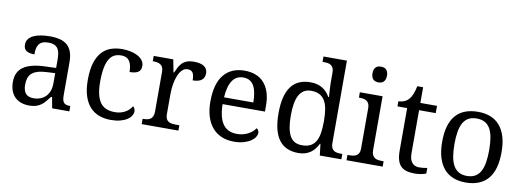

<svg xmlns="http://www.w3.org/2000/svg" viewBox="-60 -1118 4044 1486"><g transform="rotate(10 1962.0 -375.0)"><path d="M147 -145Q147 -98.1 166.7 -75Q186.5 -51.8 228 -51.8Q258.3 -51.8 283 -61.5Q307.6 -71.3 325 -89.4Q342.3 -107.4 351.6 -133.3Q360.8 -159.2 360.8 -190.9V-272L296.9 -269Q254.4 -267.1 225.8 -258.5Q197.3 -250 179.7 -234.6Q162.1 -219.2 154.5 -196.8Q147 -174.3 147 -145ZM268.1 -496.1Q239.3 -496.1 221.4 -488Q203.6 -480 193.6 -465.3Q183.6 -450.7 180.2 -430.7Q176.8 -410.6 176.8 -387.2Q135.3 -387.2 113.5 -401.4Q91.8 -415.5 91.8 -450.2Q91.8 -476.1 106 -494.1Q120.1 -512.2 144.8 -523.7Q169.4 -535.2 202.1 -540.5Q234.9 -545.9 272 -545.9Q317.9 -545.9 352.1 -536.9Q386.2 -527.8 409.2 -507.3Q432.1 -486.8 443.6 -453.9Q455.1 -420.9 455.1 -373V-113.8Q455.1 -92.8 458.5 -79.1Q461.9 -65.4 469.2 -57.1Q476.6 -48.8 488.5 -45.4Q500.5 -42 517.1 -42H520V0H384.8L369.1 -85.9H360.8Q345.2 -64.9 330.6 -47.4Q315.9 -29.8 298.3 -17.1Q280.8 -4.4 258.5 2.7Q236.3 9.8 205.1 9.8Q171.9 9.8 143.3 0.2Q114.7 -9.3 94 -29.1Q73.2 -48.8 61.5 -78.9Q49.8 -108.9 49.8 -149.9Q49.8 -229.5 106.4 -268.1Q163.1 -306.6 277.8 -310.1L360.8 -313V-373Q360.8 -399.9 357.9 -422.6Q355 -445.3 345.2 -461.7Q335.4 -478 317.1 -487.1Q298.8 -496.1 268.1 -496.1Z M846.2 9.8Q796.4 9.8 754.4 -5.6Q712.4 -21 682.1 -54.2Q651.9 -87.4 635 -139.4Q618.2 -191.4 618.2 -265.1Q618.2 -345.2 635 -399.2Q651.9 -453.1 681.9 -485.8Q711.9 -518.6 752.7 -532.2Q793.5 -545.9 840.8 -545.9Q872.1 -545.9 903.1 -539.8Q934.1 -533.7 959 -521Q983.9 -508.3 999.5 -489Q1015.1 -469.7 1015.1 -443.8Q1015.1 -409.2 992.7 -395Q970.2 -380.9 925.8 -380.9Q925.8 -404.3 921.9 -425.3Q918 -446.3 908.4 -462.2Q898.9 -478 882.6 -487.1Q866.2 -496.1 840.8 -496.1Q812 -496.1 788.8 -485.4Q765.6 -474.6 749 -448.2Q732.4 -421.9 723.6 -377.4Q714.8 -333 714.8 -266.1Q714.8 -159.7 750.2 -107.4Q785.6 -55.2 866.2 -55.2Q912.6 -55.2 947.3 -74.7Q981.9 -94.2 999 -125Q1006.3 -119.1 1011.2 -109.4Q1016.1 -99.6 1016.1 -85.9Q1016.1 -68.8 1005.4 -51.8Q994.6 -34.7 973.4 -21Q952.1 -7.3 920.4 1.2Q888.7 9.8 846.2 9.8Z M1377 0H1088.4V-42H1091.3Q1108.4 -42 1123.3 -44.4Q1138.2 -46.9 1149.2 -54.4Q1160.2 -62 1166.7 -76.2Q1173.3 -90.3 1173.3 -113.8V-425.8Q1173.3 -447.8 1166.7 -461.2Q1160.2 -474.6 1148.9 -481.9Q1137.7 -489.3 1122.8 -491.7Q1107.9 -494.1 1091.3 -494.1H1088.4V-536.1H1242.2L1261.2 -437H1266.1Q1275.9 -459.5 1286.1 -479.2Q1296.4 -499 1311.3 -513.9Q1326.2 -528.8 1348.1 -537.4Q1370.1 -545.9 1403.3 -545.9Q1458 -545.9 1484.6 -526.9Q1511.2 -507.8 1511.2 -473.1Q1511.2 -457.5 1506.1 -444.3Q1501 -431.2 1489.7 -421.6Q1478.5 -412.1 1460.9 -407Q1443.4 -401.9 1418 -401.9Q1418 -443.4 1406.2 -461.7Q1394.5 -480 1365.2 -480Q1346.7 -480 1332 -469.5Q1317.4 -459 1306.4 -441.7Q1295.4 -424.3 1287.8 -401.9Q1280.3 -379.4 1275.6 -355.7Q1271 -332 1269 -308.6Q1267.1 -285.2 1267.1 -266.1V-108.9Q1267.1 -86.9 1273.7 -73.5Q1280.3 -60.1 1291.5 -53.2Q1302.7 -46.4 1317.6 -44.2Q1332.5 -42 1349.1 -42H1377Z M1801.3 -492.2Q1745.6 -492.2 1715.6 -447Q1685.5 -401.9 1680.2 -314.9H1910.2Q1910.2 -354.5 1904.3 -387.2Q1898.4 -419.9 1885.7 -443.4Q1873 -466.8 1852.3 -479.5Q1831.5 -492.2 1801.3 -492.2ZM1813.5 9.8Q1759.3 9.8 1716.1 -8.5Q1672.9 -26.9 1643.1 -62Q1613.3 -97.2 1597.4 -148.2Q1581.5 -199.2 1581.5 -264.2Q1581.5 -404.3 1639.2 -475.1Q1696.8 -545.9 1803.2 -545.9Q1851.6 -545.9 1890.1 -530.8Q1928.7 -515.6 1955.6 -485.6Q1982.4 -455.6 1996.8 -410.9Q2011.2 -366.2 2011.2 -307.1V-261.2H1678.2Q1679.2 -206.5 1689.2 -167.2Q1699.2 -127.9 1718 -102.5Q1736.8 -77.1 1764.2 -65.2Q1791.5 -53.2 1827.1 -53.2Q1853 -53.2 1875.2 -59.1Q1897.5 -64.9 1915.5 -74.7Q1933.6 -84.5 1947.5 -96.9Q1961.4 -109.4 1970.2 -123Q1977.1 -120.1 1983.2 -110.8Q1989.3 -101.6 1989.3 -88.9Q1989.3 -73.7 1978.5 -56.4Q1967.8 -39.1 1945.8 -24.4Q1923.8 -9.8 1890.9 0Q1857.9 9.8 1813.5 9.8Z M2567.4 -109.9Q2567.4 -87.9 2574 -74.5Q2580.6 -61 2591.8 -53.7Q2603 -46.4 2617.9 -44.2Q2632.8 -42 2649.4 -42H2657.7V0H2488.3L2477.5 -89.8H2473.6Q2462.4 -66.9 2448 -48.6Q2433.6 -30.3 2415 -17.3Q2396.5 -4.4 2373 2.7Q2349.6 9.8 2320.3 9.8Q2271 9.8 2232.9 -6.6Q2194.8 -22.9 2168.9 -56.9Q2143.1 -90.8 2129.9 -143.1Q2116.7 -195.3 2116.7 -267.1Q2116.7 -339.4 2129.9 -392.1Q2143.1 -444.8 2168.9 -479Q2194.8 -513.2 2232.9 -529.5Q2271 -545.9 2320.3 -545.9Q2349.1 -545.9 2372.6 -539.6Q2396 -533.2 2414.8 -521.5Q2433.6 -509.8 2448.2 -493.7Q2462.9 -477.5 2473.6 -458H2479.5Q2478 -482.4 2476.6 -503.9Q2475.6 -522.5 2474.6 -540.8Q2473.6 -559.1 2473.6 -567.9V-649.9Q2473.6 -671.9 2467 -685.3Q2460.4 -698.7 2449.2 -706.1Q2438 -713.4 2423.1 -715.6Q2408.2 -717.8 2391.6 -717.8H2383.3V-759.8H2567.4ZM2337.4 -54.2Q2376.5 -54.2 2402.6 -67.1Q2428.7 -80.1 2444.6 -106.4Q2460.4 -132.8 2467 -172.9Q2473.6 -212.9 2473.6 -267.1Q2473.6 -319.3 2467 -359.4Q2460.4 -399.4 2444.6 -426.5Q2428.7 -453.6 2402.3 -467.8Q2376 -481.9 2336.4 -481.9Q2303.7 -481.9 2280.3 -467.8Q2256.8 -453.6 2241.9 -426.3Q2227.1 -398.9 2220.2 -358.6Q2213.4 -318.4 2213.4 -266.1Q2213.4 -159.7 2242.2 -106.9Q2271 -54.2 2337.4 -54.2Z M2711.4 -42Q2728 -42 2742.9 -44.2Q2757.8 -46.4 2769 -53.2Q2780.3 -60.1 2786.9 -73.5Q2793.5 -86.9 2793.5 -108.9V-425.8Q2793.5 -447.8 2786.9 -461.2Q2780.3 -474.6 2769 -481.9Q2757.8 -489.3 2742.9 -491.7Q2728 -494.1 2711.4 -494.1H2708.5V-536.1H2887.2V-113.8Q2887.2 -90.3 2893.8 -76.2Q2900.4 -62 2911.4 -54.4Q2922.4 -46.9 2937.5 -44.4Q2952.6 -42 2969.2 -42H2982.4V0H2698.2V-42ZM2779.3 -698.2Q2779.3 -715.8 2783.7 -727.5Q2788.1 -739.3 2795.9 -746.6Q2803.7 -753.9 2814 -756.8Q2824.2 -759.8 2836.4 -759.8Q2848.1 -759.8 2858.4 -756.8Q2868.7 -753.9 2876.2 -746.6Q2883.8 -739.3 2888.4 -727.5Q2893.1 -715.8 2893.1 -698.2Q2893.1 -680.7 2888.4 -668.9Q2883.8 -657.2 2876.2 -649.9Q2868.7 -642.6 2858.4 -639.4Q2848.1 -636.2 2836.4 -636.2Q2824.2 -636.2 2814 -639.4Q2803.7 -642.6 2795.9 -649.9Q2788.1 -657.2 2783.7 -668.9Q2779.3 -680.7 2779.3 -698.2Z M3260.3 -43Q3278.3 -43 3293.5 -44.9Q3308.6 -46.9 3324.2 -49.8V-5.9Q3317.9 -2.9 3307.6 0Q3297.4 2.9 3285.4 5.1Q3273.4 7.3 3260.3 8.5Q3247.1 9.8 3235.4 9.8Q3197.3 9.8 3169.9 1.7Q3142.6 -6.3 3125 -24.4Q3107.4 -42.5 3098.9 -72.3Q3090.3 -102.1 3090.3 -145V-479H3014.2V-519Q3032.2 -519 3054 -526.4Q3075.7 -533.7 3092.3 -550.8Q3109.4 -569.3 3119.9 -595Q3130.4 -620.6 3138.2 -659.2H3184.1V-536.1H3314.9V-479H3184.1V-142.1Q3184.1 -90.8 3204.8 -66.9Q3225.6 -43 3260.3 -43Z M3869.1 -269Q3869.1 -127.9 3809.3 -59.1Q3749.5 9.8 3634.3 9.8Q3580.1 9.8 3537.1 -7.3Q3494.1 -24.4 3464.1 -59.1Q3434.1 -93.8 3418.2 -146.2Q3402.3 -198.7 3402.3 -269Q3402.3 -409.2 3461.7 -477.5Q3521 -545.9 3637.2 -545.9Q3691.4 -545.9 3734.4 -529.1Q3777.3 -512.2 3807.4 -477.8Q3837.4 -443.4 3853.3 -391.4Q3869.1 -339.4 3869.1 -269ZM3499 -269Q3499 -213.4 3506.3 -170.9Q3513.7 -128.4 3530 -99.9Q3546.4 -71.3 3572.5 -56.6Q3598.6 -42 3636.2 -42Q3673.8 -42 3699.7 -56.6Q3725.6 -71.3 3741.7 -99.9Q3757.8 -128.4 3764.9 -170.9Q3772 -213.4 3772 -269Q3772 -324.7 3764.6 -366.7Q3757.3 -408.7 3741.2 -436.8Q3725.1 -464.8 3699 -479Q3672.9 -493.2 3635.3 -493.2Q3597.7 -493.2 3571.8 -479Q3545.9 -464.8 3529.8 -436.8Q3513.7 -408.7 3506.3 -366.7Q3499 -324.7 3499 -269Z"/></g></svg>

Font: Droid Serif
Style: Regular
Weight: 400
Version: Version 1.00 build 112